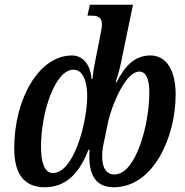

<svg xmlns="http://www.w3.org/2000/svg" viewBox="-20 -780 779 810"><path d="M169 10C247 10 310 -35 353 -148H358C350 -42 384 10 460 10C627 10 721 -201 721 -381C721 -488 679 -546 615 -546C549 -546 507 -503 472 -433H468C482 -475 492 -518 498 -552L541 -760H359L349 -714H366C393 -714 410 -706 410 -678C410 -664 406 -645 402 -625L384 -534C379 -511 374 -485 370 -447H366C362 -510 327 -546 284 -546C144 -546 40 -363 40 -154C40 -47 81 10 169 10ZM203 -50C170 -50 153 -90 153 -160C153 -306 212 -486 290 -486C330 -486 348 -437 348 -372C346 -255 290 -50 203 -50ZM463 -44C428 -44 411 -72 411 -120C411 -148 416 -170 422 -197L436 -266C453 -340 510 -478 568 -478C594 -478 610 -451 610 -389C610 -257 554 -44 463 -44Z"/></svg>

Font: Noto Serif Condensed Semi
Style: Italic
Weight: 600
Width: 3
Italic angle: -12°
Designer: Monotype Design Team
Foundry: Monotype Imaging Inc.
Version: Version 1.901